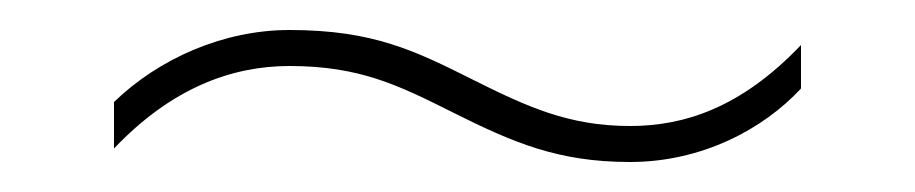

<svg xmlns="http://www.w3.org/2000/svg" viewBox="-20 -417 610 128"><path d="M282 -342C322 -322 352 -309 400 -309C448 -309 489 -331 514 -358V-387C474 -345 436 -333 400 -333C359 -333 331 -346 295 -364C257 -383 229 -397 173 -397C129 -397 86 -378 56 -349V-318C94 -358 134 -373 173 -373C220 -373 246 -360 282 -342Z"/></svg>

Font: Noto Sans Canadian Aboriginal Thin
Style: Regular
Weight: 100
Designer: Monotype Design Team, Typotheque's Kevin King
Foundry: Monotype Imaging Inc.
Version: Version 2.004